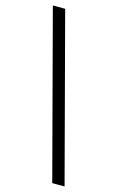

<svg xmlns="http://www.w3.org/2000/svg" viewBox="-140 -855 642 1053"><g transform="rotate(15 181.0 -329.0)"><path d="M271.5 142 22.5 -800H92.5L341.5 142Z"/></g></svg>

Font: Trispace Condensed Light
Style: Regular
Weight: 300
Width: 3
Designer: Tyler Finck
Foundry: Etcetera Type Company
Version: Version 1.210; ttfautohint (v1.8.3)